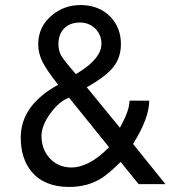

<svg xmlns="http://www.w3.org/2000/svg" viewBox="-20 -728 695 759"><path d="M492 -330H570Q569 -259 506 -159L634 0H528L457 -88Q409 -41 382 -24Q327 11 253 11Q156 11 105 -49Q62 -101 62 -184Q62 -312 210 -393Q164 -451 147.5 -484.5Q131 -518 131 -553Q131 -623 186 -668Q233 -708 299 -708Q373 -708 419 -659Q458 -616 458 -554Q458 -501 428.5 -463.5Q399 -426 323 -383L454 -223Q456 -226 462 -238Q492 -295 492 -330ZM280 -435 293 -443Q381 -498 381 -555Q381 -591 356.5 -615Q332 -639 296 -639Q257 -639 234 -616Q211 -593 211 -554Q211 -527 222 -508Q233 -489 280 -435ZM253 -342Q214 -328 179 -279.5Q144 -231 144 -191Q144 -137 177.5 -101.5Q211 -66 262 -66Q333 -66 411 -146Z"/></svg>

Font: Almarai
Style: Regular
Weight: 400
Designer: Boutros International 2019
Foundry: Created by Boutros International 2019
Version: Version 1.10